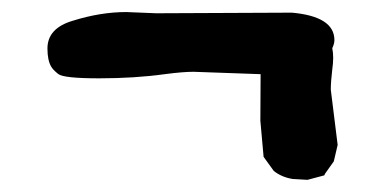

<svg xmlns="http://www.w3.org/2000/svg" viewBox="-20 -383 636 314"><path d="M457.5 -362.3Q526.9 -356 526.9 -317.4Q526.9 -311.5 523.4 -304.2Q524.9 -296.9 524.9 -288.6Q524.9 -279.8 523.4 -269.5Q521 -249.5 521 -236.3L532.2 -146L525.9 -119.1L511.7 -99.1L510.3 -96.2L482.9 -88.9L458.5 -90.3Q440.4 -93.3 427.7 -103.5L411.1 -126.5L405.8 -185.5L406.2 -261.7L296.4 -265.6Q279.3 -265.6 249.5 -261.7Q200.2 -254.9 142.1 -254.9Q84 -254.9 75.2 -262Q66.4 -269 63.5 -274.4Q57.6 -284.7 57.6 -303.7Q57.6 -336.9 99.1 -349.1Q144.5 -363.3 186.5 -363.3L235.4 -361.3Z"/></svg>

Font: Drukaatie burti
Style: Heavy
Weight: 800
Version: Version 0.14